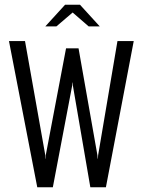

<svg xmlns="http://www.w3.org/2000/svg" viewBox="-20 -794 605 814"><path d="M138 0 18 -620H86L172 -136L173 -121H174V-136L260 -589H313L393 -136L394 -121H395L396 -136L478 -620H547L429 0H363L289 -431L288 -444H287L286 -431L204 0ZM172 -682 256 -774H319L403 -682H356L288 -741L219 -682Z"/></svg>

Font: Smooch Sans Medium
Style: Regular
Weight: 500
Designer: Robert E. Leuschke
Foundry: Robert E. Leuschke
Version: Version 1.010; ttfautohint (v1.8.3)